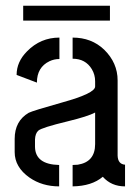

<svg xmlns="http://www.w3.org/2000/svg" viewBox="-20 -664 497 683"><path d="M62.5 -590.8V-643.6H371.1V-590.8ZM32.2 -123Q32.2 -69.3 85 -32.2Q129.9 -1 190.4 -1V-77.1Q105.5 -79.1 104.5 -141.6V-168Q105.5 -189.5 116.2 -199.2Q127.9 -210 220.7 -232.4Q293 -250 318.4 -263.7V-151.4Q318.4 -87.9 256.8 -78.1Q247.1 -77.1 238.3 -77.1V-1Q306.6 -2 345.7 -35.2Q376 -1 424.8 -1V-78.1Q399.4 -80.1 398.4 -110.4V-377.9Q398.4 -440.4 350.6 -487.3Q305.7 -530.3 238.3 -530.3V-455.1Q284.2 -455.1 306.6 -418Q318.4 -398.4 318.4 -375V-356.4Q318.4 -332 202.1 -299.8Q97.7 -270.5 82 -262.7Q32.2 -233.4 32.2 -169.9ZM39.1 -397.5 111.3 -370.1Q111.3 -424.8 156.2 -446.3Q172.9 -454.1 191.4 -454.1V-530.3Q124 -530.3 76.2 -481.4Q39.1 -444.3 39.1 -397.5Z"/></svg>

Font: Post No Bills Colombo
Style: SemiBold
Weight: 700
Designer: Kosala Senevirathne, Siva Puranthara, Lasantha Premarathna, Tharique Azeez
Foundry: Mooniak
Version: Version 1.220 ; ttfautohint (v1.5)